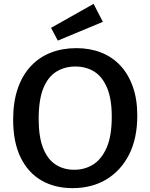

<svg xmlns="http://www.w3.org/2000/svg" viewBox="-20 -962 776 993"><path d="M355 11Q263 11 194 -29Q125 -69 86.5 -148Q48 -227 48 -343Q48 -435 72 -504.5Q96 -574 140 -620.5Q184 -667 243.5 -690Q303 -713 375 -713Q445 -713 502.5 -690.5Q560 -668 601.5 -624Q643 -580 666.5 -515Q690 -450 690 -364Q690 -246 647.5 -162.5Q605 -79 530 -34Q455 11 355 11ZM364 -84Q418 -84 461.5 -111Q505 -138 531.5 -198Q558 -258 558 -358Q558 -451 533.5 -508.5Q509 -566 467 -592Q425 -618 369 -618Q316 -618 272.5 -592Q229 -566 204.5 -506.5Q180 -447 180 -347Q180 -254 203 -196Q226 -138 267.5 -111Q309 -84 364 -84ZM279 -752 244 -818 464 -942 512 -849Z"/></svg>

Font: Bitter Thin SemiBold
Style: Regular
Weight: 600
Version: Version 2.002